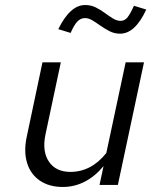

<svg xmlns="http://www.w3.org/2000/svg" viewBox="-20 -736 640 764"><path d="M230 8Q176 8 139 -17Q102 -42 88 -87Q74 -132 86 -190L149 -488H222L161 -201Q147 -134 174.5 -93Q202 -52 260 -52Q343 -52 403 -127L480 -488H553L449 0H376L392 -75Q358 -34 317 -13Q276 8 230 8ZM261 -605 212 -620Q259 -716 318.6 -716Q342 -716 361 -706.5Q380 -697 397 -684.5Q414 -672 429.5 -662.5Q445 -653 459.7 -653Q475.4 -653 486.2 -665.5Q497 -678 513 -713L562 -698Q517.6 -602 458 -602Q435.6 -602 416.8 -611.5Q398 -621 381 -633Q364 -645 348.5 -654.5Q333 -664 318 -664Q301 -664 288 -650.5Q275 -637.1 261 -605Z"/></svg>

Font: Red Hat Mono
Style: Italic
Weight: 300
Italic angle: -12°
Monospace: yes
Designer: Pentagram, MCKL
Foundry: Pentagram, MCKL
Version: Version 1.023